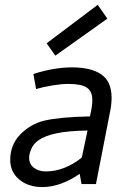

<svg xmlns="http://www.w3.org/2000/svg" viewBox="-20 -765 531 798"><path d="M22.5 0ZM130 -395 118.8 -457.5Q205 -485 278.8 -485Q358.8 -485 401.2 -455.6Q443.8 -426.2 443.8 -358.8Q443.8 -332.5 438.8 -307.5L378.8 0H318.8L311.2 -42.5Q231.2 12.5 156.2 12.5Q97.5 12.5 60 -18.8Q22.5 -50 22.5 -100Q22.5 -163.8 65 -206.9Q107.5 -250 165 -263.8Q230 -278.8 353.8 -281.2Q363.8 -323.8 363.8 -348.8Q363.8 -385 341.2 -400.6Q318.8 -416.2 263.8 -416.2Q236.2 -416.2 198.1 -410Q160 -403.8 130 -395ZM320 -110 343.8 -222.5Q261.2 -221.2 216.2 -211.2Q166.2 -201.2 138.1 -180.6Q110 -160 102.5 -122.5Q101.2 -117.5 101.2 -108.8Q101.2 -82.5 121.2 -67.5Q141.2 -52.5 170 -52.5Q247.5 -52.5 320 -110ZM426.2 -687.5 210 -533.8 173.8 -585 386.2 -745Z"/></svg>

Font: Cambay
Style: Italic
Weight: 400
Italic angle: -11°
Designer: Pooja Saxena
Foundry: Pooja Saxena
Version: Version 1.019;PS 001.019;hotconv 1.0.70;makeotf.lib2.5.58329